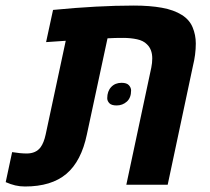

<svg xmlns="http://www.w3.org/2000/svg" viewBox="-58 -661 753 687"><path d="M31.2 6.3Q13.2 6.3 -3.4 2.4Q-20 -1.5 -37.6 -9.3L-14.6 -116.7Q15.1 -111.8 37.6 -111.8Q70.8 -111.8 87.4 -134.3Q99.1 -150.4 105.5 -180.2L177.2 -515.1Q159.7 -514.2 142.1 -512.7Q124.5 -511.2 106.9 -510.3L131.8 -625.5Q291.5 -641.1 420.9 -641.1Q478 -641.1 521.2 -633.3Q564.5 -625.5 592.8 -607.4Q619.6 -590.8 631.1 -563.5Q642.6 -536.1 642.6 -505.4Q642.6 -466.3 632.3 -424.8L542 0H394L483.4 -419.4Q486.8 -436 486.8 -452.1Q486.8 -484.4 467.8 -502.4Q455.1 -515.6 432.1 -520.5Q409.2 -525.4 382.8 -525.4Q368.2 -525.4 353.8 -525.1Q339.4 -524.9 326.7 -523.9L252.9 -180.2Q232.9 -84 179.4 -38.8Q126 6.3 31.2 6.3ZM359.4 -283.7Q340.8 -283.7 333.3 -291.7Q325.7 -299.8 325.7 -309.6Q325.7 -334.5 339.8 -349.6Q354 -364.7 377 -364.7Q395.5 -364.7 403.3 -356Q411.1 -347.2 411.1 -337.4Q411.1 -311 395.8 -297.4Q380.4 -283.7 359.4 -283.7Z"/></svg>

Font: Open Sans
Style: Bold Italic
Weight: 700
Italic angle: -12°
Designer: Monotype Design Team
Foundry: Monotype Imaging Inc.
Version: Version 3.003; ttfautohint (v1.8.4)